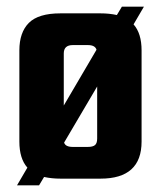

<svg xmlns="http://www.w3.org/2000/svg" viewBox="-20 -535 482 575"><path d="M404 -384V-111Q404 0 281 0H161Q135 0 112 -5L97 20H31L62 -33Q38 -60 38 -111V-384Q38 -438 66.5 -466.5Q95 -495 161 -495H281Q307 -495 330 -490L345 -515H411L380 -462Q404 -435 404 -384ZM171 -375V-219L269 -386Q265 -400 243 -400H198Q171 -400 171 -375ZM271 -120V-276L172 -108Q176 -95 198 -95H243Q258 -95 264.5 -100.5Q271 -106 271 -120Z"/></svg>

Font: Teko SemiBold
Style: Regular
Weight: 600
Designer: Manushi Parikh, Jonny Pinhorn
Foundry: Indian Type Foundry
Version: Version 1.106;PS 1.0;hotconv 1.0.78;makeotf.lib2.5.61930; tt